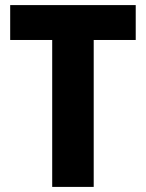

<svg xmlns="http://www.w3.org/2000/svg" viewBox="-20 -734 573 754"><path d="M348 0V-577H513V-714H20V-577H185V0Z"/></svg>

Font: Noto Sans Sinhala UI SemiCondensed ExtraBold
Style: Regular
Weight: 800
Width: 4
Designer: Jelle Bosma - Monotype Design Team
Foundry: Monotype Imaging Inc.
Version: Version 2.006